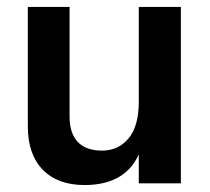

<svg xmlns="http://www.w3.org/2000/svg" viewBox="-20 -527 605 552"><path d="M500 0H379V-83Q339 5 223 5Q146 5 103 -39Q60 -83 60 -164V-507H180V-192Q180 -144 203.5 -119Q227 -94 273.5 -94Q320 -94 349.5 -129Q379 -164 379 -235V-507H500Z"/></svg>

Font: Hind Guntur SemiBold
Style: Regular
Weight: 600
Designer: Manushi Parikh, Hitesh Malaviya
Foundry: Indian Type Foundry
Version: Version 1.000;PS 1.0;hotconv 1.0.86;makeotf.lib2.5.63406; tt